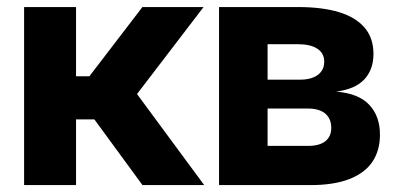

<svg xmlns="http://www.w3.org/2000/svg" viewBox="-20 -536 1145 556"><path d="M49.8 -515.6H200.2V-315.2H238.9L392.4 -515.6H569.5L376.8 -263.7L571.3 0H392.6L253.3 -190.2H200.2V0H49.8Z M614.3 -515.6H843.2Q912 -515.6 960.6 -501.1Q1009.3 -486.6 1035.4 -456.4Q1061.5 -426.3 1061.5 -379.9Q1061.5 -334.6 1035.1 -306.2Q1008.7 -277.8 953.5 -270.7Q1018.6 -265.4 1049.4 -232.4Q1080.3 -199.4 1080.3 -146.3Q1080.3 -99.9 1058.2 -67.2Q1036.1 -34.6 991.3 -17.3Q946.4 0 879.1 0H614.3ZM872.1 -113.5Q893.5 -113.5 908.4 -119.3Q923.3 -125.1 931.3 -136.8Q939.3 -148.5 939.3 -165.6Q939.3 -183.7 931.3 -196.3Q923.3 -209 908.4 -215.3Q893.5 -221.7 872.1 -221.7H754.9V-113.5ZM848.2 -305.3Q881.9 -305.3 900.4 -319.1Q918.9 -332.9 918.9 -357.6Q918.9 -381.7 899 -394.9Q879.1 -408 843.2 -408H754.9V-305.3Z"/></svg>

Font: Intratopia Thin
Style: Regular
Weight: 100
Designer: Rasmus Andersson
Foundry: rsms
Version: Version 3.000;Glyphs 3.2.3 (3260)